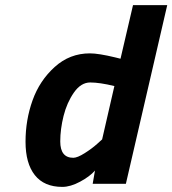

<svg xmlns="http://www.w3.org/2000/svg" viewBox="-20 -720 675 752"><path d="M224 12Q153 12 116.5 -34Q80 -80 80 -165Q80 -250 107.5 -327Q135 -404 194 -457.5Q253 -511 332 -511Q366 -511 432 -495L452 -490L501 -700H635L473 0H343L352 -52Q332 -29 294 -8.5Q256 12 224 12ZM428 -383Q370 -397 333.5 -397Q297 -397 269.5 -357.5Q242 -318 229 -266Q216 -214 216 -166Q216 -102 267 -102Q283 -102 311.5 -120Q340 -138 360 -156L380 -174Z"/></svg>

Font: Titillium Web
Style: Bold Italic
Weight: 700
Italic angle: -13°
Version: Version 1.002;PS 57.000;hotconv 1.0.70;makeotf.lib2.5.55311